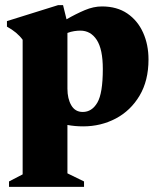

<svg xmlns="http://www.w3.org/2000/svg" viewBox="-20 -476 622 746"><path d="M306.5 229V250H15V229L68 201.5V-321.5Q46.5 -351 7 -372.5V-394L205.5 -456H225L238.5 -401Q275 -422 309.2 -436.5Q343.5 -451 376 -451Q434.5 -451 474.8 -423.5Q515 -396 536 -349.2Q557 -302.5 557 -245Q557 -162.5 522.2 -104.2Q487.5 -46 429.8 -15.5Q372 15 303 15Q271 15 242 9.5V197.5ZM379.5 -208Q379.5 -284.5 356 -320.8Q332.5 -357 292 -357Q281 -357 268 -355Q255 -353 242 -348V-131.5Q242 -92.5 257 -66.8Q272 -41 301.5 -41Q337 -41 358.2 -77.2Q379.5 -113.5 379.5 -208Z"/></svg>

Font: Newsreader Text ExtraBold
Style: Regular
Weight: 800
Designer: Hugues Gentile
Foundry: Production Type
Version: Version 1.001